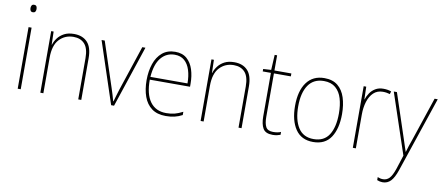

<svg xmlns="http://www.w3.org/2000/svg" viewBox="-80 -1050 3754 1621"><g transform="rotate(10 1797.5 -239.5)"><path d="M99 -722Q115 -722 120 -712Q125 -702 125 -690Q125 -677 119.5 -667.5Q114 -658 98 -658Q84 -658 78.5 -667.5Q73 -677 73 -690Q73 -702 78.5 -712Q84 -722 99 -722ZM111 -528V0H85V-528Z M474 -538Q548 -538 589 -494Q630 -450 630 -357V0H604V-352Q604 -437 569.5 -475Q535 -513 474 -513Q401 -513 353 -462Q305 -411 305 -305V0H279V-528H300L303 -416H305Q314 -446 335 -474Q356 -502 390 -520Q424 -538 474 -538Z M886 0 711 -528H738L865 -143Q875 -113 882.5 -88Q890 -63 897 -36H900Q908 -63 915 -87.5Q922 -112 932 -143L1060 -528H1087L911 0Z M1342 -538Q1404 -538 1442 -504.5Q1480 -471 1497.5 -416Q1515 -361 1515 -295V-269H1170Q1169 -146 1216.5 -80.5Q1264 -15 1355 -15Q1395 -15 1426 -23Q1457 -31 1496 -51V-23Q1464 -6 1430.5 2Q1397 10 1355 10Q1281 10 1234.5 -24.5Q1188 -59 1166 -120Q1144 -181 1144 -261Q1144 -338 1165.5 -401Q1187 -464 1231 -501Q1275 -538 1342 -538ZM1342 -513Q1270 -513 1224.5 -457.5Q1179 -402 1171 -293H1489Q1489 -356 1473.5 -406Q1458 -456 1425.5 -484.5Q1393 -513 1342 -513Z M1848 -538Q1922 -538 1963 -494Q2004 -450 2004 -357V0H1978V-352Q1978 -437 1943.5 -475Q1909 -513 1848 -513Q1775 -513 1727 -462Q1679 -411 1679 -305V0H1653V-528H1674L1677 -416H1679Q1688 -446 1709 -474Q1730 -502 1764 -520Q1798 -538 1848 -538Z M2271 -15Q2292 -15 2308.5 -18Q2325 -21 2338 -27V-2Q2324 3 2308.5 6.5Q2293 10 2271 10Q2210 10 2188.5 -27Q2167 -64 2167 -130V-503H2097V-524L2165 -528L2172 -658H2193V-528H2338V-503H2193V-130Q2193 -74 2209 -44.5Q2225 -15 2271 -15Z M2819 -264Q2819 -139 2770 -64.5Q2721 10 2618 10Q2517 10 2466.5 -64.5Q2416 -139 2416 -265Q2416 -393 2469 -465.5Q2522 -538 2621 -538Q2692 -538 2735.5 -502.5Q2779 -467 2799 -405Q2819 -343 2819 -264ZM2443 -265Q2443 -150 2486 -82.5Q2529 -15 2618 -15Q2708 -15 2750 -81.5Q2792 -148 2792 -264Q2792 -336 2775.5 -392Q2759 -448 2721 -480.5Q2683 -513 2621 -513Q2533 -513 2488 -447.5Q2443 -382 2443 -265Z M3126 -536Q3164 -536 3194 -525L3187 -501Q3173 -505 3158.5 -507.5Q3144 -510 3126 -510Q3078 -510 3046.5 -480Q3015 -450 2999.5 -400Q2984 -350 2984 -290V0H2958V-528H2980L2983 -420H2985Q2994 -449 3012 -475.5Q3030 -502 3058.5 -519Q3087 -536 3126 -536Z M3216 -528H3243L3365 -160Q3381 -112 3389 -87Q3397 -62 3403 -45H3405Q3418 -92 3442 -158L3566 -528H3593L3375 119Q3353 184 3325 213.5Q3297 243 3255 243Q3232 243 3208 233V207Q3220 212 3231 214.5Q3242 217 3255 217Q3286 217 3308.5 194Q3331 171 3352 109L3390 -9Z"/></g></svg>

Font: Noto Sans Tamil SemiCondensed Thin
Style: Regular
Weight: 100
Width: 4
Designer: Jelle Bosma - Monotype Design Team
Foundry: Monotype Imaging Inc.
Version: Version 2.004; ttfautohint (v1.8.4.7-5d5b)